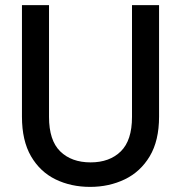

<svg xmlns="http://www.w3.org/2000/svg" viewBox="-20 -720 708 752"><path d="M333 12Q258 12 197.5 -17.5Q137 -47 101.5 -108Q66 -169 66 -263V-700H172V-262Q172 -170 216 -127Q260 -84 335 -84Q409 -84 453 -127Q497 -170 497 -262V-700H603V-263Q603 -169 566.5 -108Q530 -47 468.5 -17.5Q407 12 333 12Z"/></svg>

Font: Firefly Display Medium
Style: Regular
Weight: 500
Designer: Colophon Foundry, Jonny Pinhorn
Foundry: Colophon Foundry
Version: Version 1.200; ttfautohint (v1.8.3)